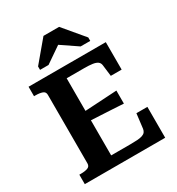

<svg xmlns="http://www.w3.org/2000/svg" viewBox="-217 -1076 1118 1212"><g transform="rotate(-30 342.0 -470.5)"><path d="M629 -225V0H43V-69H54Q84 -69 103.5 -76Q123 -83 123 -105V-605Q123 -627 103.5 -634Q84 -641 54 -641H43V-710H606V-510H527L517 -592Q515 -610 502.5 -619.5Q490 -629 466 -632.5Q442 -636 406 -636H278V-74H417Q447 -74 469 -75.5Q491 -77 505.5 -82Q520 -87 527 -96Q534 -105 536 -118L549 -225ZM255 -397Q298 -400 341 -402Q384 -404 426.5 -407Q469 -410 511 -412V-317Q469 -320 426.5 -322Q384 -324 341 -326.5Q298 -329 255 -331ZM399 -941H285L159 -791V-766H221L375 -872L300 -871L455 -766H525V-791Z"/></g></svg>

Font: Roboto Serif SemiBold
Style: Regular
Weight: 600
Designer: Greg Gazdowicz
Foundry: Commercial Type
Version: Version 1.008